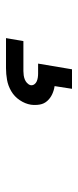

<svg xmlns="http://www.w3.org/2000/svg" viewBox="170 -210 260 640"><g transform="rotate(90 300.0 110.0)"><path d="M107 220 117 162H217Q224 162 231 161Q238 160 244.5 157.5Q251 155 256.5 150Q262 145 264 138Q264 138 264 138Q264 138 264 138Q265 131 261 125.5Q257 120 251 117.5Q245 115 238.5 114Q232 113 225 113H192L211 0H276L267 58Q281 60 294 66Q307 72 316.5 82.5Q326 93 328.5 107.5Q331 122 329 137Q326 156 314 174Q302 192 284 202.5Q266 213 246.5 216.5Q227 220 207 220Z"/></g></svg>

Font: Iosevka Slab LtExObl
Style: Regular
Weight: 300
Width: 7
Italic angle: -9°
Monospace: yes
Designer: Belleve Invis
Foundry: Belleve Invis
Version: Version 11.1.0; ttfautohint (v1.8.3)